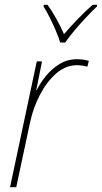

<svg xmlns="http://www.w3.org/2000/svg" viewBox="-20 -784 427 804"><path d="M22 0 134 -527H156L132 -407H134Q148 -436 172.5 -466Q197 -496 229.5 -516Q262 -536 302 -536Q330 -536 352 -529L346 -505Q338 -507 326.5 -509Q315 -511 302 -511Q255 -511 215.5 -476.5Q176 -442 147.5 -387.5Q119 -333 106 -272L48 0ZM232 -606Q226 -627 214 -655Q202 -683 188 -711Q174 -739 162 -757L164 -764H179Q198 -738 216.5 -704.5Q235 -671 248 -641Q272 -669 304 -702.5Q336 -736 368 -764H387L386 -757Q365 -737 340 -710.5Q315 -684 292 -656.5Q269 -629 253 -606Z"/></svg>

Font: Noto Sans SemiCondensed Thin
Style: Italic
Weight: 100
Width: 4
Italic angle: -12°
Designer: Monotype Design Team
Foundry: Monotype Imaging Inc.
Version: Version 2.013; ttfautohint (v1.8.4.7-5d5b)